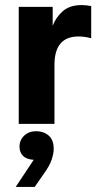

<svg xmlns="http://www.w3.org/2000/svg" viewBox="-20 -489 398 758"><path d="M303 -469Q311 -469 320.5 -468Q330 -467 340 -465V-338Q329 -341 316 -343Q303 -345 290 -345Q195 -345 195 -233V0H54V-462H188V-387Q200 -420 227.5 -444.5Q255 -469 303 -469ZM42 249 113 142Q84 140 70.5 126Q57 112 57 90Q57 64 75.5 46.5Q94 29 123 29Q152 29 172 46Q192 63 192 99Q192 118 183.5 142.5Q175 167 153 197L117 249Z"/></svg>

Font: Tilda Sans Extra Bold
Style: Regular
Weight: 800
Designer: ParaType Ltd
Foundry: ParaType Ltd
Version: Version 1.009